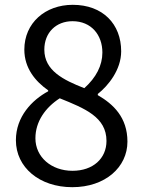

<svg xmlns="http://www.w3.org/2000/svg" viewBox="-20 -764 595 797"><path d="M280 13C417 13 509 -70 509 -176C509 -277 450 -332 386 -369V-374C429 -408 483 -474 483 -551C483 -664 407 -744 282 -744C168 -744 81 -669 81 -558C81 -481 127 -426 180 -389V-385C113 -349 46 -280 46 -182C46 -69 144 13 280 13ZM330 -398C243 -432 164 -471 164 -558C164 -629 213 -676 281 -676C359 -676 405 -619 405 -546C405 -492 379 -442 330 -398ZM281 -55C193 -55 127 -112 127 -190C127 -260 169 -318 228 -356C332 -314 422 -278 422 -179C422 -106 366 -55 281 -55Z"/></svg>

Font: Noto Sans CJK JP
Style: Regular
Weight: 400
Designer: Ryoko NISHIZUKA 西塚涼子 (kana, bopomofo & ideographs); Paul D. Hunt (Latin, Greek & Cyrillic); Sandoll Communications 산돌커뮤니
Foundry: Adobe
Version: Version 2.004;hotconv 1.0.118;makeotfexe 2.5.65603